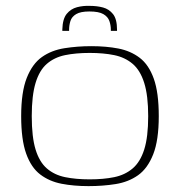

<svg xmlns="http://www.w3.org/2000/svg" viewBox="-20 -626 612 653"><path d="M281 7Q231 7 189.5 -1Q148 -9 117 -32.5Q86 -56 69 -103.5Q52 -151 52 -231Q52 -313 71 -361Q90 -409 122.5 -432Q155 -455 199 -462Q243 -469 291 -469Q341 -469 382.5 -461Q424 -453 455 -429.5Q486 -406 503 -358.5Q520 -311 520 -231Q520 -149 501 -101Q482 -53 449.5 -30Q417 -7 373.5 0Q330 7 281 7ZM285 -16Q332 -16 368.5 -23.5Q405 -31 431 -53Q457 -75 470.5 -117.5Q484 -160 484 -231Q484 -301 470.5 -344Q457 -387 431 -409Q405 -431 368.5 -438.5Q332 -446 285 -446Q238 -446 201.5 -438.5Q165 -431 139.5 -409Q114 -387 101 -344Q88 -301 88 -231Q88 -160 101 -117.5Q114 -75 139.5 -53Q165 -31 201.5 -23.5Q238 -16 285 -16ZM192 -521V-526Q193 -562 207 -579Q221 -596 242 -601.5Q263 -607 286 -606Q310 -606 330.5 -600.5Q351 -595 364.5 -578Q378 -561 378 -525V-521H357V-525Q357 -540 352 -554.5Q347 -569 331.5 -578Q316 -587 284 -587Q254 -587 239 -578Q224 -569 219.5 -554.5Q215 -540 215 -525V-521Z"/></svg>

Font: Genos ExtraLight
Style: Regular
Weight: 250
Designer: Robert E. Leuschke
Foundry: Robert E. Leuschke
Version: Version 1.010